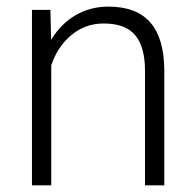

<svg xmlns="http://www.w3.org/2000/svg" viewBox="-20 -558 589 578"><path d="M76.2 0V-528.3H131.8L133.8 -438Q163.6 -486.8 208 -512.5Q252.4 -538.1 306.2 -538.1Q391.1 -538.1 432.6 -490.2Q474.1 -442.4 474.6 -346.7V0H416.5V-347.2Q416 -418 386.5 -452.6Q356.9 -487.3 292 -487.3Q237.8 -487.3 196 -453.4Q154.3 -419.4 134.3 -361.8V0Z"/></svg>

Font: Roboto Light
Style: Regular
Weight: 300
Designer: Google
Version: Version 2.137; 2017